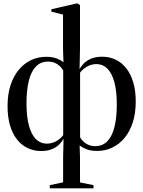

<svg xmlns="http://www.w3.org/2000/svg" viewBox="-20 -838 806 1080"><path d="M260 221.5V203.5L335 187.5V48L337.5 -58Q330.5 -43.5 315 -27.2Q299.5 -11 274 0.2Q248.5 11.5 211 11.5Q171 11.5 136.2 -4.8Q101.5 -21 76 -53Q50.5 -85 36.5 -132.2Q22.5 -179.5 22.5 -241Q22.5 -306.5 39 -357.8Q55.5 -409 85.2 -445Q115 -481 154.5 -499.8Q194 -518.5 240 -518.5Q275 -518.5 299.8 -508.8Q324.5 -499 337 -487.5L334.5 -562V-756L269 -772.5V-786L410.5 -818.5H417.5L430 -809V-562L427.5 -449.5Q435 -464 450.5 -480.2Q466 -496.5 492 -507.8Q518 -519 555 -519Q595.5 -519 630 -502.8Q664.5 -486.5 690 -454.2Q715.5 -422 729.5 -375Q743.5 -328 743.5 -266.5Q743.5 -201.5 727 -150Q710.5 -98.5 680.8 -62.5Q651 -26.5 611.5 -7.8Q572 11 526 11Q490.5 11 465.8 1Q441 -9 428 -20L430 48V188L506 203.5V221.5ZM243 -30Q273 -30 297.8 -44.8Q322.5 -59.5 335.5 -78V-442Q328 -455 316.2 -466.2Q304.5 -477.5 288.2 -484.5Q272 -491.5 250 -491.5Q208.5 -491.5 181.5 -463.2Q154.5 -435 141.8 -382.5Q129 -330 129 -257.5Q129 -181 143 -130.5Q157 -80 182.5 -55Q208 -30 243 -30ZM516 -16Q557.5 -16 584.5 -44.2Q611.5 -72.5 624.2 -125Q637 -177.5 637 -250Q637 -326.5 623 -377Q609 -427.5 583.5 -452.5Q558 -477.5 523 -477.5Q493 -477.5 468.8 -463Q444.5 -448.5 430.5 -429.5V-65.5Q438 -52.5 449.8 -41.2Q461.5 -30 478 -23Q494.5 -16 516 -16Z"/></svg>

Font: Merriweather 144pt
Style: Regular
Weight: 400
Version: Version 2.100